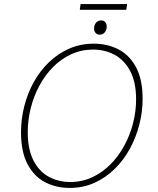

<svg xmlns="http://www.w3.org/2000/svg" viewBox="-20 -914 774 941"><path d="M321 7Q255 7 201 -21Q147 -49 115 -109.5Q83 -170 83 -265Q83 -330 99 -393.5Q115 -457 146 -512.5Q177 -568 221 -610Q265 -652 320 -676Q375 -700 440 -700Q507 -700 561.5 -671.5Q616 -643 647.5 -583Q679 -523 679 -430Q679 -367 663 -304Q647 -241 616.5 -185Q586 -129 542 -86Q498 -43 443 -18Q388 7 321 7ZM324 -22Q382 -22 431.5 -45Q481 -68 520.5 -107.5Q560 -147 588.5 -199Q617 -251 632 -309.5Q647 -368 647 -427Q647 -511 618.5 -565Q590 -619 542.5 -645Q495 -671 436 -671Q378 -671 328.5 -648Q279 -625 240 -585.5Q201 -546 173 -494Q145 -442 130.5 -383.5Q116 -325 116 -266Q116 -183 143.5 -128.5Q171 -74 218.5 -48Q266 -22 324 -22ZM469 -744Q456 -744 448.5 -752.5Q441 -761 441 -775Q441 -791 450.5 -802.5Q460 -814 476 -814Q489 -814 496 -805.5Q503 -797 503 -783Q503 -767 493.5 -755.5Q484 -744 469 -744ZM603 -894 599 -866H371L375 -894Z"/></svg>

Font: Bitter Thin ExtraLight
Style: Italic
Weight: 250
Italic angle: -9°
Version: Version 2.002